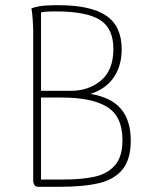

<svg xmlns="http://www.w3.org/2000/svg" viewBox="-20 -720 599 740"><path d="M484 -178Q484 -107 453 -68Q422 -29 363 -14.5Q304 0 209 0H127Q110 0 108 -22V-600Q108 -615 106 -645.5Q104 -676 101 -687Q107 -691 130 -695.5Q153 -700 205 -700Q330 -700 389.5 -659.5Q449 -619 449 -530Q449 -467 419 -422.5Q389 -378 329 -358Q408 -345 446 -300.5Q484 -256 484 -178ZM138 -672V-370H254Q322 -370 369.5 -410Q417 -450 417 -531Q417 -611 365 -643.5Q313 -676 195 -676Q151 -676 138 -672ZM452 -180Q452 -271 393.5 -307.5Q335 -344 219 -344H138V-28H220Q298 -28 347 -39.5Q396 -51 424 -84Q452 -117 452 -180Z"/></svg>

Font: Arima Madurai Thin
Style: Regular
Weight: 250
Designer: Joana Correia and Natanael Gama
Foundry: NDISCOVER
Version: Version 1.019; ttfautohint (v1.5) -l 7 -r 28 -G 50 -x 13 -D 